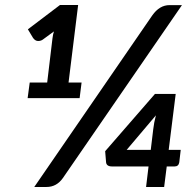

<svg xmlns="http://www.w3.org/2000/svg" viewBox="-20 -743 777 763"><path d="M588.9 -229Q591.8 -255.4 599.6 -284.7L483.4 -147.5H579.1ZM150.4 -585.9Q142.6 -580.1 131.3 -580.1Q120.1 -580.1 111.3 -592.3L90.8 -626.5L218.3 -723.1H290.5L252.4 -415H304.2L296.4 -353H89.8L98.1 -415H167.5L188.5 -590.3Q190.4 -606 194.3 -618.2ZM673.8 -81.5H642.6L632.3 0H560.5L570.3 -81.5H425.3Q402.3 -81.5 401.4 -99.6L397.9 -142.1L595.7 -369.6H678.2L650.4 -147.5H698.2L692.4 -97.7Q689.5 -81.5 673.8 -81.5ZM653.8 -722.7H703.1L230 -35.6Q205.1 0 165 0H116.2L585 -681.6Q613.8 -722.7 653.8 -722.7Z"/></svg>

Font: Lato-BoldItalic
Style: Bold Italic
Weight: 700
Italic angle: -7°
Designer: Lukasz Dziedzic
Foundry: tyPoland Lukasz Dziedzic
Version: Version 1.104; Western+Polish opensource